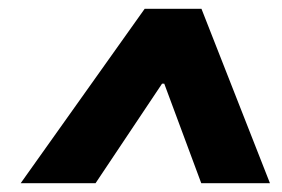

<svg xmlns="http://www.w3.org/2000/svg" viewBox="-20 -736 640 436"><path d="M27 -320 308.5 -716H437.5L593 -320H437L353 -546H348L197 -320Z"/></svg>

Font: Google Sans Code
Style: Italic
Weight: 400
Italic angle: -10°
Monospace: yes
Designer: Google Sans Code Authors
Foundry: Google LLC
Version: Version 6.000